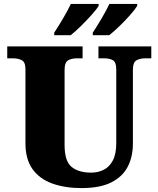

<svg xmlns="http://www.w3.org/2000/svg" viewBox="-20 -951 809 981"><path d="M396 10Q313 10 248 -13Q183 -36 146.5 -86.5Q110 -137 110 -219V-597Q110 -634 91 -643.5Q72 -653 46 -653H17V-714H402V-653H373Q347 -653 328.5 -643Q310 -633 310 -593V-210Q310 -128 345.5 -98.5Q381 -69 446 -69Q481 -69 510 -83.5Q539 -98 556.5 -131Q574 -164 574 -219V-597Q574 -634 556.5 -643.5Q539 -653 512 -653H483V-714H753V-653H723Q696 -653 677.5 -643Q659 -633 659 -593V-217Q659 -150 632.5 -99Q606 -48 548.5 -19Q491 10 396 10ZM454 -784Q475 -816 499 -856.5Q523 -897 539 -931H681V-921Q671 -904 645.5 -875Q620 -846 590.5 -817.5Q561 -789 538 -771H454ZM257 -784Q278 -816 302 -856.5Q326 -897 342 -931H484V-921Q474 -904 448 -875Q422 -846 393 -817.5Q364 -789 341 -771H257Z"/></svg>

Font: Noto Serif Tamil Black
Style: Regular
Weight: 900
Designer: Indian Type Foundry, Tom Grace, and the Monotype Design Team
Foundry: Monotype Imaging Inc.
Version: Version 2.004; ttfautohint (v1.8.4.7-5d5b)